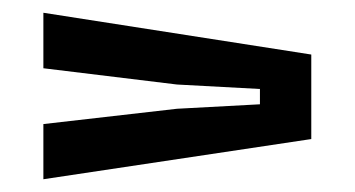

<svg xmlns="http://www.w3.org/2000/svg" viewBox="-20 -528 556 301"><path d="M48 -247V-333.5L257.5 -357.5L387.5 -364.5V-388.5L257.5 -395.5L48 -421V-508L468 -442.5V-310Z"/></svg>

Font: Big Shoulders Medium
Style: Regular
Weight: 500
Designer: Patric King
Foundry: XO Type Co
Version: Version 2.002